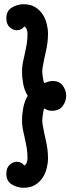

<svg xmlns="http://www.w3.org/2000/svg" viewBox="-20 -798 373 908"><path d="M84 -458Q84 -481 88 -501.5Q92 -522 97 -543Q102 -564 106 -587Q110 -610 110 -637Q110 -649 106.5 -658.5Q103 -668 95 -673Q81 -655 59 -655Q42 -655 26 -669Q10 -683 10 -712Q10 -746 35.5 -762Q61 -778 92 -778Q124 -778 146 -764.5Q168 -751 181.5 -730.5Q195 -710 201 -685.5Q207 -661 207 -639Q207 -597 197 -555Q187 -513 181 -475Q180 -471 180 -463Q180 -459 180.5 -450.5Q181 -442 182.5 -433Q184 -424 185.5 -416Q187 -408 190 -405Q212 -415 229 -415Q261 -415 277 -393Q293 -371 293 -345Q293 -319 276.5 -296.5Q260 -274 225 -274Q207 -274 190 -285Q187 -282 185.5 -273.5Q184 -265 182.5 -255.5Q181 -246 180.5 -237.5Q180 -229 180 -225Q180 -217 181 -213Q187 -175 197 -133Q207 -91 207 -49Q207 -27 201 -2.5Q195 22 181.5 42.5Q168 63 146 76.5Q124 90 92 90Q61 90 35.5 74Q10 58 10 24Q10 -5 26 -19Q42 -33 59 -33Q81 -33 95 -15Q103 -20 106.5 -29.5Q110 -39 110 -51Q110 -78 106 -101Q102 -124 97 -145Q92 -166 88 -186.5Q84 -207 84 -230Q84 -253 89.5 -285.5Q95 -318 111 -345Q95 -371 89.5 -402.5Q84 -434 84 -458Z"/></svg>

Font: Sniglet
Style: Regular
Weight: 400
Designer: Haley Fiege
Foundry: Haley Fiege, Pablo Impallari, Brenda Gallo
Version: Version 2.000; ttfautohint (v0.95) -l 8 -r 50 -G 200 -x 14 -